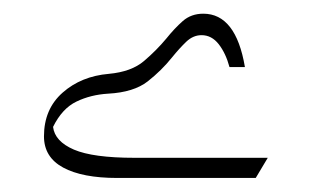

<svg xmlns="http://www.w3.org/2000/svg" viewBox="-20 -973 453 279"><path d="M138.2 -865.7Q170.9 -868.7 189.2 -884.3Q207.5 -899.9 221.7 -917Q233.4 -931.6 245.6 -942.4Q257.8 -953.1 275.4 -953.1Q322.8 -953.1 335.9 -875.5H313.5Q308.1 -895.5 297.9 -908.7Q287.6 -921.9 272.9 -921.9Q260.7 -921.9 250.7 -912.4Q240.7 -902.8 230 -889.6Q214.8 -870.6 194.6 -854.7Q174.3 -838.9 137.2 -836.9Q111.8 -835.4 91.1 -825.4Q70.3 -815.4 57.1 -788.6Q59.6 -767.6 87.4 -755.6Q115.2 -743.7 175.3 -743.7H369.1L351.6 -714.4H150.4Q99.6 -714.4 71.8 -729.5Q43.9 -744.6 43.9 -774.9Q43.9 -814.5 71 -838.4Q98.1 -862.3 138.2 -865.7Z"/></svg>

Font: Pinar-DS1-FD Regular
Style: Regular
Weight: 400
Designer: Amin Abedi
Version: Version 3.000